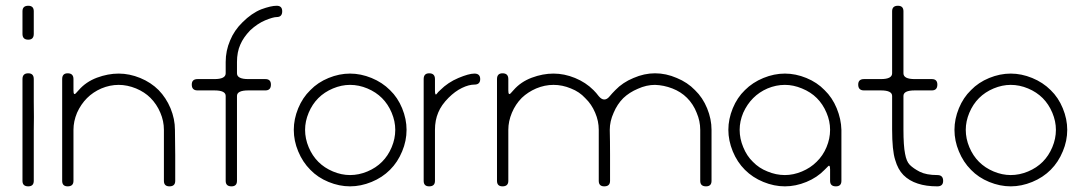

<svg xmlns="http://www.w3.org/2000/svg" viewBox="-20 -660 3820 680"><path d="M99.6 -200.2Q99.6 -172.9 99.6 -137.7Q99.6 -120.1 99.6 -99.6Q99.6 -40 99.6 -19.5Q99.6 0 80.1 0Q59.6 0 59.6 -19.5Q59.6 -40 59.6 -99.6Q59.6 -160.2 59.6 -200.2Q59.6 -240.2 59.6 -299.8Q59.6 -360.4 59.6 -379.9Q59.6 -400.4 80.1 -400.4Q99.6 -400.4 99.6 -379.9Q99.6 -360.4 99.6 -299.8Q100.6 -240.2 99.6 -200.2ZM99.6 -540Q99.6 -519.5 80.1 -519.5Q59.6 -519.5 59.6 -540Q59.6 -559.6 59.6 -580.1Q59.6 -599.6 59.6 -620.1Q59.6 -639.6 80.1 -639.6Q99.6 -639.6 99.6 -620.1Q99.6 -599.6 99.6 -580.1Q99.6 -559.6 99.6 -540Z M600.6 -19.5Q600.6 0 580.1 0Q560.5 0 560.5 -19.5Q560.5 -59.6 560.5 -110.4Q560.5 -160.2 560.5 -200.2Q560.5 -231.4 547.9 -260.7Q535.2 -291 512.7 -313.5Q492.2 -334 461.9 -346.7Q430.7 -359.4 400.4 -359.4Q369.1 -359.4 338.9 -346.7Q309.6 -334 288.1 -312.5Q266.6 -291 252.9 -260.7Q240.2 -230.5 240.2 -200.2Q240.2 -160.2 240.2 -110.4Q240.2 -59.6 240.2 -19.5Q240.2 0 219.7 0Q200.2 0 200.2 -19.5Q200.2 -59.6 200.2 -110.4Q200.2 -162.1 200.2 -200.2Q200.2 -221.7 200.2 -291Q200.2 -360.4 200.2 -379.9Q200.2 -400.4 219.7 -400.4Q240.2 -400.4 240.2 -379.9Q240.2 -360.4 240.2 -355.5Q240.2 -350.6 240.2 -339.8Q240.2 -320.3 249 -330.1Q257.8 -339.8 258.8 -340.8Q284.2 -370.1 323.2 -384.8Q362.3 -399.4 400.4 -399.4Q438.5 -399.4 476.6 -383.8Q514.6 -368.2 542 -340.8Q568.4 -313.5 584 -276.4Q599.6 -238.3 599.6 -200.2Q599.6 -162.1 600.6 -110.4Q600.6 -59.6 600.6 -19.5Z M779.3 -320.3Q779.3 -339.8 739.3 -339.8Q699.2 -339.8 679.7 -339.8Q659.2 -339.8 659.2 -360.4Q659.2 -379.9 679.7 -379.9Q699.2 -379.9 739.3 -379.9Q779.3 -379.9 779.3 -400.4Q779.3 -413.1 779.3 -419.9Q779.3 -426.8 779.3 -440.4Q779.3 -480.5 794.9 -516.6Q809.6 -552.7 838.9 -581.1Q871.1 -613.3 905.3 -627Q939.5 -639.6 960 -639.6Q979.5 -639.6 979.5 -620.1Q979.5 -599.6 960 -599.6Q947.3 -599.6 918.9 -587.9Q891.6 -576.2 866.2 -552.7Q841.8 -527.3 831.1 -502Q819.3 -475.6 819.3 -440.4Q819.3 -426.8 819.3 -419.9Q819.3 -413.1 819.3 -400.4Q819.3 -379.9 859.4 -379.9Q899.4 -379.9 919.9 -379.9Q939.5 -379.9 939.5 -360.4Q939.5 -339.8 919.9 -339.8Q899.4 -339.8 859.4 -339.8Q819.3 -339.8 819.3 -320.3Q819.3 -280.3 819.3 -160.2Q819.3 -40 819.3 -19.5Q819.3 0 799.8 0Q779.3 0 779.3 -19.5Q779.3 -40 779.3 -160.2Q779.3 -280.3 779.3 -320.3Z M1361.3 -58.6Q1334 -31.2 1295.9 -15.6Q1257.8 0 1219.7 0Q1181.6 0 1143.6 -15.6Q1105.5 -31.2 1079.1 -58.6Q1051.8 -85.9 1036.1 -124Q1020.5 -161.1 1020.5 -200.2Q1020.5 -238.3 1036.1 -276.4Q1051.8 -314.5 1079.1 -340.8Q1105.5 -368.2 1143.6 -383.8Q1181.6 -399.4 1219.7 -399.4Q1257.8 -399.4 1295.9 -383.8Q1334 -368.2 1361.3 -340.8Q1388.7 -314.5 1404.3 -276.4Q1419.9 -238.3 1419.9 -200.2Q1419.9 -161.1 1404.3 -124Q1388.7 -85.9 1361.3 -58.6ZM1379.9 -200.2Q1379.9 -230.5 1367.2 -260.7Q1354.5 -291 1333 -312.5Q1311.5 -334 1281.2 -346.7Q1251 -359.4 1219.7 -359.4Q1189.5 -359.4 1159.2 -346.7Q1128.9 -334 1107.4 -312.5Q1085.9 -291 1073.2 -260.7Q1060.5 -230.5 1060.5 -200.2Q1060.5 -168.9 1073.2 -138.7Q1085.9 -108.4 1107.4 -86.9Q1128.9 -65.4 1159.2 -52.7Q1189.5 -40 1219.7 -40Q1251 -40 1281.2 -52.7Q1311.5 -65.4 1333 -86.9Q1354.5 -108.4 1367.2 -138.7Q1379.9 -168.9 1379.9 -200.2Z M1660.2 -360.4Q1640.6 -360.4 1616.2 -348.6Q1591.8 -336.9 1568.4 -313.5Q1543 -288.1 1532.2 -261.7Q1520.5 -234.4 1520.5 -200.2Q1520.5 -160.2 1520.5 -99.6Q1520.5 -40 1520.5 -19.5Q1520.5 0 1500 0Q1480.5 0 1480.5 -19.5Q1480.5 -40 1480.5 -99.6Q1480.5 -160.2 1480.5 -200.2Q1480.5 -240.2 1480.5 -299.8Q1480.5 -360.4 1480.5 -379.9Q1480.5 -400.4 1500 -400.4Q1520.5 -400.4 1520.5 -379.9Q1520.5 -370.1 1520.5 -361.3Q1520.5 -351.6 1520.5 -339.8Q1520.5 -320.3 1526.4 -327.1Q1531.2 -334 1539.1 -340.8Q1566.4 -368.2 1603.5 -383.8Q1640.6 -399.4 1660.2 -399.4Q1680.7 -399.4 1680.7 -379.9Q1680.7 -360.4 1660.2 -360.4Z M1828.1 -313.5Q1805.7 -291 1793 -260.7Q1780.3 -230.5 1780.3 -200.2Q1780.3 -160.2 1780.3 -110.4Q1780.3 -59.6 1780.3 -19.5Q1780.3 0 1759.8 0Q1740.2 0 1740.2 -19.5Q1740.2 -59.6 1740.2 -110.4Q1740.2 -162.1 1740.2 -200.2Q1740.2 -240.2 1740.2 -299.8Q1740.2 -360.4 1740.2 -379.9Q1740.2 -400.4 1759.8 -400.4Q1780.3 -400.4 1780.3 -379.9Q1780.3 -370.1 1780.3 -364.3Q1780.3 -358.4 1780.3 -339.8Q1780.3 -320.3 1789.1 -330.1Q1797.9 -339.8 1798.8 -340.8Q1824.2 -370.1 1863.3 -384.8Q1902.3 -399.4 1940.4 -399.4Q1978.5 -399.4 2016.6 -383.8Q2054.7 -368.2 2082 -340.8Q2091.8 -331.1 2100.6 -319.3Q2110.4 -307.6 2120.1 -307.6Q2129.9 -307.6 2138.7 -318.4Q2147.5 -329.1 2159.2 -340.8Q2185.5 -368.2 2223.6 -383.8Q2261.7 -400.4 2299.8 -400.4Q2338.9 -400.4 2377 -383.8Q2415 -368.2 2441.4 -340.8Q2468.8 -314.5 2484.4 -276.4Q2500 -238.3 2500 -200.2Q2500 -160.2 2500 -110.4Q2500 -59.6 2500 -19.5Q2500 0 2480.5 0Q2460 0 2460 -19.5Q2460 -59.6 2460 -110.4Q2460 -160.2 2460 -200.2Q2460 -231.4 2447.3 -260.7Q2435.5 -291 2413.1 -313.5Q2391.6 -335 2361.3 -346.7Q2331.1 -358.4 2299.8 -359.4Q2269.5 -359.4 2239.3 -345.7Q2209 -333 2187.5 -312.5Q2166 -291 2153.3 -260.7Q2139.6 -230.5 2139.6 -200.2Q2140.6 -160.2 2140.6 -110.4Q2140.6 -59.6 2140.6 -19.5Q2140.6 0 2120.1 0Q2100.6 0 2100.6 -19.5Q2100.6 -59.6 2100.6 -110.4Q2100.6 -160.2 2100.6 -200.2Q2100.6 -231.4 2087.9 -260.7Q2075.2 -291 2052.7 -312.5Q2032.2 -335 2002 -346.7Q1971.7 -359.4 1940.4 -359.4Q1909.2 -359.4 1878.9 -346.7Q1849.6 -334 1828.1 -313.5Z M2900.4 -58.6Q2874 -31.2 2835.9 -15.6Q2797.9 0 2759.8 0Q2721.7 0 2683.6 -15.6Q2645.5 -31.2 2618.2 -58.6Q2590.8 -85.9 2575.2 -124Q2559.6 -162.1 2559.6 -200.2Q2559.6 -238.3 2575.2 -276.4Q2590.8 -314.5 2618.2 -340.8Q2645.5 -368.2 2683.6 -383.8Q2721.7 -399.4 2759.8 -399.4Q2797.9 -399.4 2835.9 -383.8Q2874 -368.2 2900.4 -340.8Q2927.7 -314.5 2943.4 -276.4Q2959 -238.3 2960 -200.2Q2960 -160.2 2960 -99.6Q2960 -40 2960 -19.5Q2960 0 2940.4 0Q2919.9 0 2919.9 -19.5Q2919.9 -33.2 2919.9 -40Q2919.9 -45.9 2919.9 -59.6Q2919.9 -80.1 2911.1 -69.3Q2901.4 -59.6 2900.4 -58.6ZM2873 -312.5Q2851.6 -334 2820.3 -346.7Q2790 -359.4 2759.8 -359.4Q2728.5 -359.4 2698.2 -346.7Q2668.9 -334 2647.5 -312.5Q2626 -291 2612.3 -260.7Q2599.6 -230.5 2599.6 -200.2Q2599.6 -168.9 2612.3 -138.7Q2625 -107.4 2646.5 -86.9Q2668 -64.5 2698.2 -52.7Q2728.5 -40 2759.8 -40Q2790 -40 2820.3 -52.7Q2850.6 -65.4 2872.1 -86.9Q2894.5 -108.4 2907.2 -138.7Q2919.9 -168.9 2919.9 -200.2Q2919.9 -231.4 2907.2 -260.7Q2894.5 -291 2873 -312.5Z M3139.6 -620.1Q3139.6 -639.6 3160.2 -639.6Q3179.7 -639.6 3179.7 -620.1Q3179.7 -599.6 3179.7 -509.8Q3179.7 -419.9 3179.7 -400.4Q3179.7 -379.9 3219.7 -379.9Q3259.8 -379.9 3280.3 -379.9Q3299.8 -379.9 3299.8 -360.4Q3299.8 -339.8 3280.3 -339.8Q3259.8 -339.8 3219.7 -339.8Q3179.7 -339.8 3179.7 -320.3Q3179.7 -299.8 3179.7 -260.7Q3179.7 -222.7 3179.7 -202.1Q3179.7 -143.6 3185.5 -115.2Q3190.4 -87.9 3202.1 -76.2Q3214.8 -63.5 3237.3 -51.8Q3260.7 -40 3299.8 -40Q3320.3 -40 3320.3 -19.5Q3320.3 0 3299.8 0Q3259.8 0 3230.5 -9.8Q3200.2 -19.5 3179.7 -40Q3160.2 -59.6 3150.4 -93.8Q3139.6 -127 3139.6 -202.1Q3139.6 -222.7 3139.6 -260.7Q3139.6 -299.8 3139.6 -320.3Q3139.6 -339.8 3099.6 -339.8Q3059.6 -339.8 3040 -339.8Q3019.5 -339.8 3019.5 -360.4Q3019.5 -379.9 3040 -379.9Q3059.6 -379.9 3099.6 -379.9Q3139.6 -379.9 3139.6 -400.4Q3139.6 -419.9 3139.6 -509.8Q3139.6 -599.6 3139.6 -620.1Z M3701.2 -58.6Q3673.8 -31.2 3635.7 -15.6Q3597.7 0 3559.6 0Q3521.5 0 3483.4 -15.6Q3445.3 -31.2 3418.9 -58.6Q3391.6 -85.9 3376 -124Q3360.4 -161.1 3360.4 -200.2Q3360.4 -238.3 3376 -276.4Q3391.6 -314.5 3418.9 -340.8Q3445.3 -368.2 3483.4 -383.8Q3521.5 -399.4 3559.6 -399.4Q3597.7 -399.4 3635.7 -383.8Q3673.8 -368.2 3701.2 -340.8Q3728.5 -314.5 3744.1 -276.4Q3759.8 -238.3 3759.8 -200.2Q3759.8 -161.1 3744.1 -124Q3728.5 -85.9 3701.2 -58.6ZM3719.7 -200.2Q3719.7 -230.5 3707 -260.7Q3694.3 -291 3672.9 -312.5Q3651.4 -334 3621.1 -346.7Q3590.8 -359.4 3559.6 -359.4Q3529.3 -359.4 3499 -346.7Q3468.8 -334 3447.3 -312.5Q3425.8 -291 3413.1 -260.7Q3400.4 -230.5 3400.4 -200.2Q3400.4 -168.9 3413.1 -138.7Q3425.8 -108.4 3447.3 -86.9Q3468.8 -65.4 3499 -52.7Q3529.3 -40 3559.6 -40Q3590.8 -40 3621.1 -52.7Q3651.4 -65.4 3672.9 -86.9Q3694.3 -108.4 3707 -138.7Q3719.7 -168.9 3719.7 -200.2Z"/></svg>

Font: Demofont
Style: Regular
Weight: 400
Version: Version 1.0